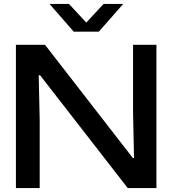

<svg xmlns="http://www.w3.org/2000/svg" viewBox="-20 -957 878 977"><path d="M61 0V-729H209L656 -153H662L657 -389V-729H776V0H630L184 -574H177L182 -346V0ZM355 -796 232 -937H331L419 -842L507 -937H607L483 -796Z"/></svg>

Font: Mona Sans Expanded Medium
Style: Regular
Weight: 500
Width: 7
Designer: Deni Anggara
Foundry: GitHub
Version: Version 2.000